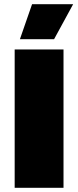

<svg xmlns="http://www.w3.org/2000/svg" viewBox="-20 -896 373 916"><path d="M133 -876H329L238 -709H75ZM283 -660V0H50V-660Z"/></svg>

Font: Elaine Sans Black
Style: Regular
Weight: 900
Designer: Wei Huang
Foundry: Wei Huang
Version: Version 2.001;December 24, 2019;FontCreator 12.0.0.2547 64-b